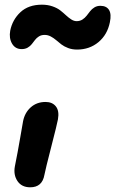

<svg xmlns="http://www.w3.org/2000/svg" viewBox="-20 -795 495 825"><path d="M73.2 -584Q45.4 -584 31.7 -607.7Q18.1 -631.3 23.9 -663.1Q33.2 -710 67.6 -742.4Q102.1 -774.9 160.2 -774.9Q185.1 -774.9 205.8 -767.6Q226.6 -760.3 239.7 -749.8Q252.9 -739.3 263.9 -729Q274.9 -718.8 286.4 -711.4Q297.9 -704.1 309.1 -704.1Q323.2 -704.1 334 -710.9Q344.7 -717.8 352.3 -727.5Q359.9 -737.3 367.2 -746.8Q374.5 -756.3 385.7 -763.2Q397 -770 411.1 -770Q437.5 -770 448.5 -752.2Q459.5 -734.4 452.1 -699.2Q441.4 -646 403.1 -614Q364.7 -582 311 -582Q290 -582 272.7 -588.6Q255.4 -595.2 243.7 -604.2Q231.9 -613.3 221.2 -622.6Q210.4 -631.8 198 -638.4Q185.5 -645 171.9 -645Q157.7 -645 147.5 -638.7Q137.2 -632.3 130.4 -623.3Q123.5 -614.3 116.7 -605.5Q109.9 -596.7 98.9 -590.3Q87.9 -584 73.2 -584ZM109.9 9.8Q73.2 9.8 55.2 -16.8Q37.1 -43.5 43.9 -80.1Q56.2 -141.1 66.7 -202.6Q77.1 -264.2 79.1 -273.9Q86.4 -311 112.3 -334Q138.2 -356.9 175.8 -356.9Q205.1 -356.9 220.2 -337.6Q235.4 -318.4 229 -282.2Q225.1 -260.7 200.2 -164.1Q175.3 -67.4 170.9 -43.9Q161.6 9.8 109.9 9.8Z"/></svg>

Font: Shantell Sans Irregular
Style: Italic
Weight: 600
Italic angle: -11.31°
Designer: Stephen Nixon, Anya Danilova, Shantell Martin
Foundry: Arrow Type
Version: Version 1.006;[9816181b4]